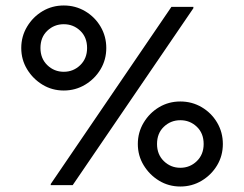

<svg xmlns="http://www.w3.org/2000/svg" viewBox="-20 -675 890 700"><path d="M212.5 -345Q170 -345 135 -366.2Q100 -387.5 78.8 -422.5Q57.5 -457.5 57.5 -500Q57.5 -542.5 78.8 -577.9Q100 -613.3 135 -634.2Q170 -655 212.5 -655Q255 -655 290.4 -634.2Q325.8 -613.3 346.7 -577.9Q367.5 -542.5 367.5 -500Q367.5 -457.5 346.7 -422.5Q325.8 -387.5 290.4 -366.2Q255 -345 212.5 -345ZM212.5 -413.3Q247.5 -413.3 272.5 -437.5Q297.5 -461.7 297.5 -500Q297.5 -539.2 272.5 -562.9Q247.5 -586.7 212.5 -586.7Q177.5 -586.7 152.5 -562.9Q127.5 -539.2 127.5 -500Q127.5 -461.7 152.5 -437.5Q177.5 -413.3 212.5 -413.3ZM245 0H165V-4.2L605 -650H685V-645ZM637.5 5Q595 5 560 -16.2Q525 -37.5 503.8 -72.5Q482.5 -107.5 482.5 -150Q482.5 -192.5 503.8 -227.9Q525 -263.3 560 -284.2Q595 -305 637.5 -305Q680 -305 715.4 -284.2Q750.8 -263.3 771.7 -227.9Q792.5 -192.5 792.5 -150Q792.5 -107.5 771.7 -72.5Q750.8 -37.5 715.4 -16.2Q680 5 637.5 5ZM637.5 -63.3Q672.5 -63.3 697.5 -87.5Q722.5 -111.7 722.5 -150Q722.5 -189.2 697.5 -212.9Q672.5 -236.7 637.5 -236.7Q602.5 -236.7 577.5 -212.9Q552.5 -189.2 552.5 -150Q552.5 -111.7 577.5 -87.5Q602.5 -63.3 637.5 -63.3Z"/></svg>

Font: Familjen Grotesk Variable
Style: Regular
Weight: 400
Designer: Anders Wikstroem, Jonas Baeckman, Matilda Gysing, Kristian Moeller
Foundry: Familjen STHLM AB
Version: Version 2.000